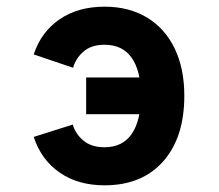

<svg xmlns="http://www.w3.org/2000/svg" viewBox="-20 -543 656 575"><path d="M293 12Q213.5 12 158.2 -26.5Q103 -65 81 -133L198 -170Q205.5 -142.5 229.5 -122.2Q253.5 -102 293 -102Q347 -102 374.5 -142Q402 -182 402 -256Q402 -330.5 374.5 -369.8Q347 -409 293 -409Q253.5 -409 230 -388.5Q206.5 -368 199 -340L81 -380Q103 -447 158.2 -485Q213.5 -523 293 -523Q366.5 -523 420.2 -490.5Q474 -458 503 -398Q532 -338 532 -256Q532 -131 468.5 -59.5Q405 12 293 12ZM238 -201V-311H469V-201Z"/></svg>

Font: Overpass Mono Light
Style: Regular
Weight: 300
Monospace: yes
Designer: Delve Withrington, Dave Bailey
Foundry: Delve Fonts LLC
Version: Version 4.000